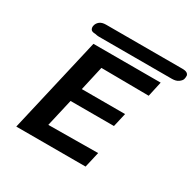

<svg xmlns="http://www.w3.org/2000/svg" viewBox="-179 -1021 1214 1207"><g transform="rotate(30 427.5 -417.5)"><path d="M226 -752Q199 -752 192.5 -765Q186 -778 190 -792Q194 -810 210 -823Q226 -836 256 -836H807H808H809H810H811Q849 -836 855 -813Q856 -799 852.5 -786.5Q849 -774 831.5 -761Q814 -748 784 -748H254Q242 -748 226 -752ZM87 1 247 -692H735L711 -583L366 -586L326 -409H640L617 -309H302L256 -109L616 -112L590 1Z"/></g></svg>

Font: Coval
Style: ExtraBold Italic
Weight: 800
Foundry: Context Ltd
Version: Version 001.000